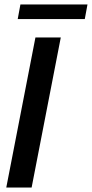

<svg xmlns="http://www.w3.org/2000/svg" viewBox="-20 -836 410 856"><path d="M8 0H121L251 -669H138ZM59 -751H358L370 -816H71Z"/></svg>

Font: KpSans
Style: BoldItalic
Weight: 700
Italic angle: -11°
Version: Version 0.66